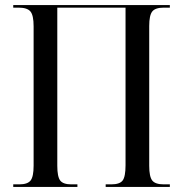

<svg xmlns="http://www.w3.org/2000/svg" viewBox="-20 -734 718 754"><path d="M32 0V-10H56Q88 -10 100 -25Q112 -40 112 -83V-631Q112 -674 99.5 -689Q87 -704 53 -704H32V-714H647V-704H623Q590 -704 578 -689Q566 -674 566 -632V-83Q566 -40 578 -25Q590 -10 623 -10H647V0H395V-10H417Q450 -10 461.5 -25Q473 -40 473 -85V-704H205V-83Q205 -40 216.5 -25Q228 -10 260 -10H284V0Z"/></svg>

Font: Noto Serif Display Condensed
Style: Regular
Weight: 400
Width: 3
Designer: Monotype Design Team
Foundry: Monotype Imaging Inc.
Version: Version 2.009